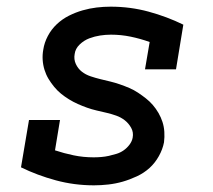

<svg xmlns="http://www.w3.org/2000/svg" viewBox="-20 -548 640 576"><path d="M262 8Q203 8 147.5 -7Q92 -22 43 -46L67 -188H160L145 -97Q172 -88 201 -82Q230 -76 261 -76Q272 -76 284 -77Q296 -78 307 -80.5Q318 -83 329.5 -86.5Q341 -90 351 -97Q361 -104 368.5 -114Q376 -124 378 -135Q381 -151 373.5 -164.5Q366 -178 354.5 -187Q343 -196 329 -201Q315 -206 300 -209.5Q285 -213 270 -216.5Q255 -220 241 -225Q227 -230 213.5 -236Q200 -242 187 -250Q174 -258 163 -267Q152 -276 142.5 -287.5Q133 -299 125.5 -311.5Q118 -324 113.5 -338.5Q109 -353 108 -368.5Q107 -384 110 -400Q113 -420 123.5 -440Q134 -460 150.5 -475.5Q167 -491 187 -501Q207 -511 228 -517Q249 -523 270 -525.5Q291 -528 312 -528Q371 -528 426 -513Q481 -498 530 -474L508 -340H415L429 -422Q401 -432 372 -438Q343 -444 313 -444Q297 -444 280.5 -441.5Q264 -439 248 -433Q232 -427 219 -414.5Q206 -402 204 -386Q201 -370 207.5 -356Q214 -342 225.5 -333Q237 -324 252 -319Q267 -314 281.5 -310.5Q296 -307 310.5 -303.5Q325 -300 339.5 -295Q354 -290 368 -284Q382 -278 394 -270Q406 -262 417.5 -253Q429 -244 438.5 -233Q448 -222 455.5 -209Q463 -196 467.5 -182Q472 -168 473 -152.5Q474 -137 472 -121Q468 -100 456.5 -79.5Q445 -59 428.5 -44Q412 -29 390.5 -19Q369 -9 348 -3Q327 3 305 5.5Q283 8 262 8Z"/></svg>

Font: Iosevka Etoile Medium
Style: Italic
Weight: 500
Italic angle: -9°
Designer: Belleve Invis
Foundry: Belleve Invis
Version: Version 22.1.2; ttfautohint (v1.8.4)